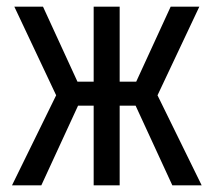

<svg xmlns="http://www.w3.org/2000/svg" viewBox="-20 -556 640 576"><path d="M16 0 170 -314 157 -252 23 -536H109L228 -277V-269L104 0ZM497 0 373 -269V-277L492 -536H578L444 -252L431 -314L585 0ZM261 0V-536H339V0ZM206 -239V-311H395V-239Z"/></svg>

Font: Noto Sans Mono
Style: Regular
Weight: 400
Designer: Monotype Design Team
Foundry: Monotype Imaging Inc.
Version: Version 2.014